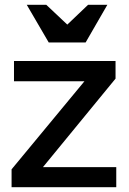

<svg xmlns="http://www.w3.org/2000/svg" viewBox="-20 -776 534 796"><path d="M28 -74 330 -439H38V-523H459V-450L158 -83H462V0H28ZM172 -756 259 -674 345 -756H425L335 -600H182L91 -756Z"/></svg>

Font: Rising Sun SemiBold
Style: Regular
Weight: 600
Designer: Matt McInerney, Pablo Impallari, Rodrigo Fuenzalida (Raleway font), Stephen Hutchings (Greek), Cristiano Sobral (main ch
Foundry: The Rising Sun Project Authors
Version: Version 4.327; ttfautohint (v1.8.4.7-5d5b-dirty)